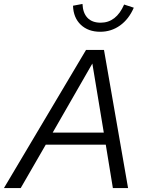

<svg xmlns="http://www.w3.org/2000/svg" viewBox="-64 -953 731 973"><path d="M-44 0 372 -700H463L585 0H508L472 -220H168L41 0ZM203 -281H462L404 -631ZM444 -792Q383 -792 345.5 -827.5Q308 -863 306 -924L354 -933Q356 -887 379.5 -862.5Q403 -838 446 -838Q525 -838 565 -930L614 -914Q589 -856 544.5 -824Q500 -792 444 -792Z"/></svg>

Font: Red Hat Text VF
Style: Italic
Weight: 300
Italic angle: -12°
Designer: Pentagram, MCKL
Foundry: Pentagram, MCKL
Version: Version 1.023